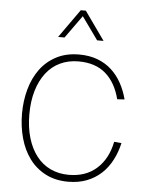

<svg xmlns="http://www.w3.org/2000/svg" viewBox="-53 -777 637 833"><g transform="rotate(5 265.5 -361.0)"><path d="M275 12Q219 12 176.5 -10Q134 -32 106 -70Q78 -108 64 -158.5Q50 -209 50 -265Q50 -321 64 -371.5Q78 -422 106 -460Q134 -498 176.5 -520Q219 -542 275 -542Q320 -542 355.5 -528.5Q391 -515 417 -491Q443 -467 460.5 -435Q478 -403 488 -365L456 -363Q438 -434 393.5 -473Q349 -512 275 -512Q231 -512 195 -495Q159 -478 134 -445.5Q109 -413 95.5 -367.5Q82 -322 82 -265Q82 -208 95.5 -162.5Q109 -117 134 -84.5Q159 -52 195 -35Q231 -18 275 -18Q349 -18 396.5 -60.5Q444 -103 459 -178L491 -175Q482 -135 464 -100.5Q446 -66 419 -41Q392 -16 356 -2Q320 12 275 12ZM177 -610 265 -734H287L375 -610H347L276 -709L205 -610Z"/></g></svg>

Font: Geist Thin
Style: Regular
Weight: 400
Designer: Basement.studio, Andrés Briganti, Mateo Zaragoza
Foundry: Basement.studio, Vercel, Andrés Briganti, Guido Ferreyra, Mateo Zaragoza
Version: Version 1.401